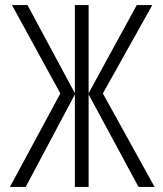

<svg xmlns="http://www.w3.org/2000/svg" viewBox="-20 -734 640 754"><path d="M217 -367 27 -714H88L274 -368V-714H328V-368L517 -714H578L384 -367L587 0H524L328 -363V0H274V-363L81 0H19Z"/></svg>

Font: Noto Sans Mono UI Light
Style: Regular
Weight: 300
Monospace: yes
Designer: Monotype Design team
Foundry: Monotype Imaging Inc.
Version: Version 1.000